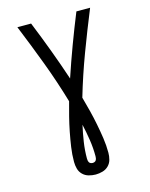

<svg xmlns="http://www.w3.org/2000/svg" viewBox="-137 -821 874 1122"><g transform="rotate(-15 300.0 -260.0)"><path d="M300 215Q279 215 258 209Q237 203 222 188Q207 173 201.5 152.5Q196 132 196 111Q196 66 202.5 22Q209 -22 217.5 -65.5Q226 -109 237 -152.5Q248 -196 260 -239Q223 -365 176.5 -489Q130 -613 80 -735H163Q200 -644 234.5 -551.5Q269 -459 300 -366Q331 -459 365.5 -551.5Q400 -644 437 -735H520Q470 -613 423.5 -489Q377 -365 340 -239Q352 -196 363 -152.5Q374 -109 382.5 -65.5Q391 -22 397.5 22Q404 66 404 111Q404 132 398.5 152.5Q393 173 378 188Q363 203 342 209Q321 215 300 215ZM300 145Q306 145 312 142.5Q318 140 321 134.5Q324 129 325 123Q326 117 326 111Q326 61 318.5 12Q311 -37 300 -86Q289 -37 281.5 12Q274 61 274 111Q274 117 275 123Q276 129 279 134.5Q282 140 288 142.5Q294 145 300 145Z"/></g></svg>

Font: Iosevka Meiseki Sans
Style: Regular
Weight: 400
Monospace: yes
Designer: Belleve Invis
Foundry: Belleve Invis
Version: Version 11.2.6; ttfautohint (v1.8.4)